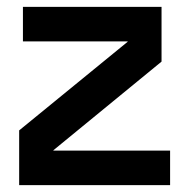

<svg xmlns="http://www.w3.org/2000/svg" viewBox="-20 -541 545 561"><path d="M36 0V-160L353 -419V-420H47V-521H452V-361L136 -102V-101H477V0Z"/></svg>

Font: TikTok Sans 24pt SemiBold
Style: Regular
Weight: 600
Version: Version 4.000